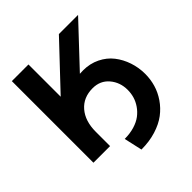

<svg xmlns="http://www.w3.org/2000/svg" viewBox="-224 -860 1168 1168"><g transform="rotate(-45 360.0 -276.0)"><path d="M62 0V-702.1H205.1V-424.8L466.8 -702.1H631.8L386.2 -440.9Q395 -441.9 415 -441.9Q473.6 -441.9 522.5 -418Q571.3 -394 602.3 -354.2Q633.3 -314.5 650.1 -264.2Q667 -213.9 667 -159.2Q667 -112.8 654.3 -69.1Q641.6 -25.4 614.3 14.6Q586.9 54.7 547.6 84.5Q508.3 114.3 450.9 132.1Q393.6 149.9 325.2 149.9L298.8 32.2Q344.2 32.2 382.3 20.8Q420.4 9.3 445.8 -10Q471.2 -29.3 489 -55.2Q506.8 -81.1 514.9 -108.9Q522.9 -136.7 522.9 -166Q522.9 -231 483.6 -277.6Q444.3 -324.2 378.9 -324.2Q298.8 -324.2 252 -269.8Q205.1 -215.3 205.1 -123V0Z"/></g></svg>

Font: LT Superior
Style: Bold
Weight: 400
Designer: Daniel Lyons
Foundry: LyonsType
Version: Version 1.000